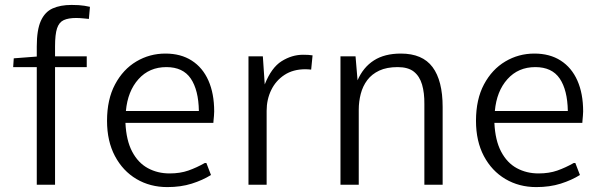

<svg xmlns="http://www.w3.org/2000/svg" viewBox="-20 -760 2474 790"><path d="M131.3 0V-483.9H34.2L36.6 -520L131.3 -527.3V-568.8Q131.3 -636.7 147.9 -673.8Q164.6 -710.9 196.5 -725.3Q228.5 -739.7 274.4 -739.7Q306.6 -739.7 327.4 -736.3Q348.1 -732.9 350.1 -731.9L345.7 -682.1Q344.2 -682.1 325.9 -684.1Q307.6 -686 293.5 -686Q261.2 -686 242.2 -677.2Q223.1 -668.5 214.8 -643.6Q206.5 -618.7 206.5 -569.3V-528.3H336.9V-483.9H206.5V0Z M668.5 9.8Q597.7 9.8 541.5 -23.4Q485.4 -56.6 452.9 -117.9Q420.4 -179.2 420.4 -262.7Q420.4 -351.1 453.4 -412.8Q486.3 -474.6 541 -507.1Q595.7 -539.6 660.6 -539.6Q724.1 -539.6 769 -510.7Q814 -481.9 837.6 -428.5Q861.3 -375 861.3 -301.3Q861.3 -293.9 860.4 -283.2Q859.4 -272.5 858.6 -264.2Q857.9 -255.9 857.9 -254.4H496.1Q499.5 -182.1 523.9 -136Q548.3 -89.8 588.4 -68.1Q628.4 -46.4 677.7 -46.4Q721.2 -46.4 755.1 -58.3Q789.1 -70.3 822.8 -89.4H829.1L848.1 -40Q814 -18.6 769 -4.4Q724.1 9.8 668.5 9.8ZM498 -303.2H798.3Q796.9 -389.6 764.9 -436.8Q732.9 -483.9 664.6 -483.9Q594.2 -483.9 549.8 -434.3Q505.4 -384.8 498 -303.2Z M1002.4 0V-528.3H1061.5L1069.3 -412.6Q1096.7 -481.9 1138.9 -508.3Q1181.2 -534.7 1226.6 -534.7Q1238.3 -534.7 1247.8 -534.2Q1257.3 -533.7 1266.1 -532.2L1260.3 -473.6Q1254.9 -474.1 1248.5 -474.6Q1242.2 -475.1 1236.8 -475.1Q1186 -475.1 1150.4 -451.7Q1114.7 -428.2 1095.9 -389.4Q1077.1 -350.6 1077.1 -304.2V0Z M1380.9 0V-528.3H1442.9L1451.2 -429.7Q1474.6 -483.4 1518.6 -511.5Q1562.5 -539.6 1629.4 -539.6Q1718.3 -539.6 1759.8 -483.9Q1801.3 -428.2 1801.3 -319.8V0H1726.1V-332Q1726.6 -377.9 1716.6 -412.1Q1706.5 -446.3 1682.9 -465.1Q1659.2 -483.9 1616.2 -483.9Q1571.3 -483.9 1540.5 -469.5Q1509.8 -455.1 1491.2 -430.4Q1472.7 -405.8 1464.4 -374Q1456.1 -342.3 1456.1 -308.1V0Z M2186.5 9.8Q2115.7 9.8 2059.6 -23.4Q2003.4 -56.6 1970.9 -117.9Q1938.5 -179.2 1938.5 -262.7Q1938.5 -351.1 1971.4 -412.8Q2004.4 -474.6 2059.1 -507.1Q2113.8 -539.6 2178.7 -539.6Q2242.2 -539.6 2287.1 -510.7Q2332 -481.9 2355.7 -428.5Q2379.4 -375 2379.4 -301.3Q2379.4 -293.9 2378.4 -283.2Q2377.4 -272.5 2376.7 -264.2Q2376 -255.9 2376 -254.4H2014.2Q2017.6 -182.1 2042 -136Q2066.4 -89.8 2106.4 -68.1Q2146.5 -46.4 2195.8 -46.4Q2239.3 -46.4 2273.2 -58.3Q2307.1 -70.3 2340.8 -89.4H2347.2L2366.2 -40Q2332 -18.6 2287.1 -4.4Q2242.2 9.8 2186.5 9.8ZM2016.1 -303.2H2316.4Q2314.9 -389.6 2283 -436.8Q2251 -483.9 2182.6 -483.9Q2112.3 -483.9 2067.9 -434.3Q2023.4 -384.8 2016.1 -303.2Z"/></svg>

Font: Comme Light
Style: Regular
Weight: 300
Version: Version 1.000;gftools[0.9.27]